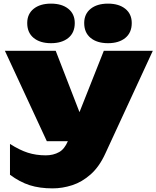

<svg xmlns="http://www.w3.org/2000/svg" viewBox="-20 -855 862 1058"><path d="M270 183Q198 183 143.5 165.5Q89 148 35 108V-62Q88 -28 133.5 -13.5Q179 1 232 1Q274 1 306 -17Q335 -33 354 -77H238L7 -575H287L418 -237L552 -575H822L560 -8Q527 64 479.5 106Q432 148 378 165.5Q324 183 270 183ZM261 -617Q201 -617 165.5 -646Q130 -675 130 -728Q130 -778 165.5 -806.5Q201 -835 261 -835Q321 -835 356.5 -806.5Q392 -778 392 -728Q392 -675 356.5 -646Q321 -617 261 -617ZM575 -617Q515 -617 479.5 -646Q444 -675 444 -728Q444 -778 479.5 -806.5Q515 -835 575 -835Q635 -835 670.5 -806.5Q706 -778 706 -728Q706 -675 670.5 -646Q635 -617 575 -617Z"/></svg>

Font: Bounded
Style: Regular
Weight: 900
Designer: Vlad Churkin
Version: Version 1.0